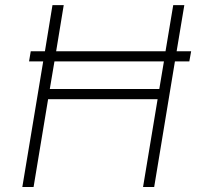

<svg xmlns="http://www.w3.org/2000/svg" viewBox="-20 -748 798 768"><path d="M744.6 -543 737.3 -502.4H679.7L596.7 0H552.2L610.4 -351.1H172.4L114.3 0H69.3L152.8 -502.4H96.2L103 -543H159.7L189.9 -727.5H234.9L204.6 -543H642.1L672.9 -727.5H717.3L686.5 -543ZM635.7 -502.4H197.8L179.2 -392.1H617.2Z"/></svg>

Font: Inter Extra Light
Style: Italic
Weight: 200
Italic angle: -9.39999°
Designer: Rasmus Andersson
Foundry: rsms
Version: Version 4.000;git-3c8e0fc